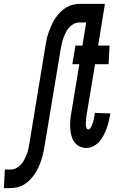

<svg xmlns="http://www.w3.org/2000/svg" viewBox="-91 -755 611 990"><path d="M-71 215 -66 119H-34Q-20 119 -6 111.5Q8 104 18 92.5Q28 81 35 67Q42 53 47.5 39Q53 25 55.5 10.5Q58 -4 61 -18L143 -517Q146 -536 150 -554Q154 -572 160.5 -590Q167 -608 175 -626Q183 -644 194 -660.5Q205 -677 219 -691.5Q233 -706 249.5 -716Q266 -726 284.5 -730.5Q303 -735 321 -735H410L394 -639H317Q302 -639 288.5 -631.5Q275 -624 265 -612.5Q255 -601 248 -587Q241 -573 236 -559Q231 -545 227.5 -530.5Q224 -516 222 -502L139 -3Q136 16 132 34Q128 52 122 70Q116 88 108 106Q100 124 89 140.5Q78 157 64 171.5Q50 186 34 196Q18 206 -1 210.5Q-20 215 -39 215ZM355 8Q335 8 318 -0.5Q301 -9 291 -24.5Q281 -40 276.5 -58.5Q272 -77 271 -96Q270 -115 271.5 -135Q273 -155 277 -175L318 -424H282L298 -520H334L369 -735H450L415 -520H474L469 -424H399L355 -159Q354 -152 353.5 -145.5Q353 -139 352.5 -132.5Q352 -126 351.5 -119.5Q351 -113 352 -106.5Q353 -100 355.5 -94Q358 -88 365 -88Q371 -88 374.5 -93.5Q378 -99 380.5 -104.5Q383 -110 385 -115.5Q387 -121 389 -126.5Q391 -132 392 -137.5Q393 -143 394 -148.5Q395 -154 396 -159.5Q397 -165 398 -171V-173L478 -170L477 -165Q474 -146 469.5 -128Q465 -110 458.5 -92.5Q452 -75 443.5 -58Q435 -41 422 -26Q409 -11 391 -1.5Q373 8 355 8Z"/></svg>

Font: Iosevka Term Curly
Style: Bold Italic
Weight: 700
Italic angle: -9°
Designer: Belleve Invis
Foundry: Belleve Invis
Version: Version 32.3.0